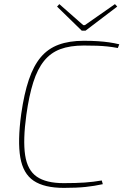

<svg xmlns="http://www.w3.org/2000/svg" viewBox="-20 -900 599 932"><path d="M386 -702Q426 -702 455.5 -700Q485 -698 509.5 -694.5Q534 -691 559 -685L552 -667Q525 -672 501 -674.5Q477 -677 450.5 -678Q424 -679 387 -679Q320 -679 273 -661.5Q226 -644 194 -604.5Q162 -565 141.5 -500.5Q121 -436 108 -343Q91 -220 102 -147Q113 -74 158.5 -42.5Q204 -11 289 -11Q350 -11 392 -14Q434 -17 474 -24L479 -6Q438 3 395 7.5Q352 12 290 12Q195 12 143.5 -22.5Q92 -57 78.5 -136Q65 -215 83 -347Q97 -445 120 -513Q143 -581 178 -622.5Q213 -664 264.5 -683Q316 -702 386 -702ZM538 -880 549 -868 395 -751H377L257 -868L268 -880L384 -778H392Z"/></svg>

Font: Exo 2 Thin
Style: Italic
Weight: 250
Italic angle: -8°
Designer: Natanael Gama
Foundry: Natanael Gama
Version: Version 2.010